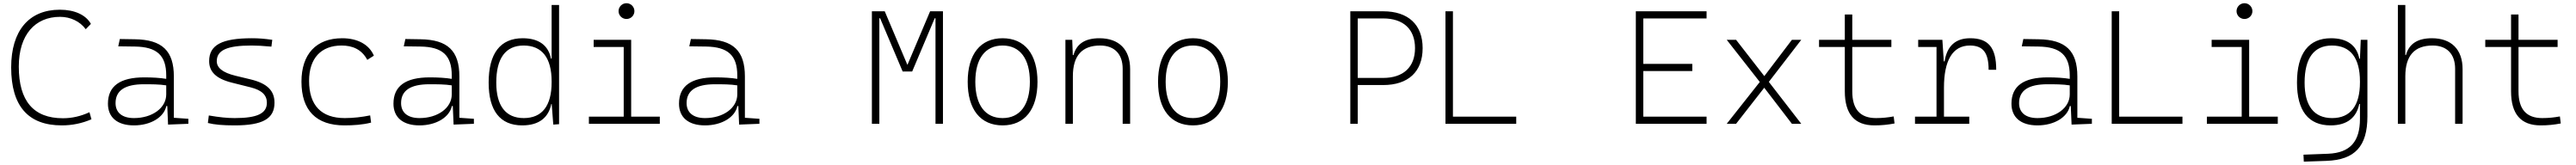

<svg xmlns="http://www.w3.org/2000/svg" viewBox="-20 -763 15860 1017"><path d="M360.4 9.8C423.3 9.8 484.4 -2.4 543 -27.8L530.8 -71.3C476.6 -46.4 423.3 -34.2 367.2 -34.2C187 -34.2 95.7 -140.1 95.7 -352.5C95.7 -548.3 195.8 -659.2 349.6 -659.2C414.1 -659.2 472.2 -631.3 507.8 -583L539.6 -615.7C508.8 -671.4 439 -703.1 348.6 -703.1C157.7 -703.1 48.8 -573.2 48.8 -347.7C48.8 -109.4 153.3 9.8 360.4 9.8Z M1014.6 4.9 1139.6 0V-30.8L1050.3 -37.1V-291.5C1050.3 -449.7 978.5 -518.6 810.5 -521L717.8 -522.5L708 -477.5L810.5 -476.1C945.8 -474.1 1003.4 -421.9 1003.4 -297.9V-276.9C967.3 -283.2 918.9 -286.1 868.2 -286.1C718.8 -286.1 644.5 -232.4 644.5 -124C644.5 -39.1 702.6 9.8 804.7 9.8C908.7 9.8 989.7 -41 1003.9 -109.4H1009.8ZM1003.4 -236.8V-181.2C1003.4 -98.1 918 -35.2 804.7 -35.2C732.9 -35.2 691.4 -68.4 691.4 -127.4C691.4 -205.1 749 -243.7 865.7 -243.7C910.2 -243.7 962.4 -243.7 1003.4 -236.8Z M1424.8 9.8C1597.2 9.8 1669.9 -31.2 1669.9 -129.9C1669.9 -202.6 1627.4 -248.5 1522 -273.9L1430.7 -295.9C1348.1 -315.9 1314.5 -346.7 1314.5 -385.7C1314.5 -453.6 1377.9 -482.4 1528.3 -482.4C1561 -482.4 1597.7 -480.5 1650.9 -475.6L1656.2 -517.6C1607.4 -524.4 1574.2 -527.3 1531.2 -527.3C1345.7 -527.3 1267.6 -485.8 1267.6 -386.2C1267.6 -322.3 1308.1 -278.3 1408.2 -253.4L1522.9 -224.6C1593.3 -207 1623 -175.8 1623 -129.9C1623 -63.5 1563.5 -35.2 1424.8 -35.2C1378.9 -35.2 1332 -40 1265.6 -51.3L1259.8 -4.9C1300.8 5.4 1350.1 9.8 1424.8 9.8Z M2100.6 9.8C2154.3 9.8 2211.4 6.3 2264.6 -7.3L2258.8 -51.8C2208.5 -41.5 2155.8 -35.2 2102.5 -35.2C1958 -35.2 1882.8 -113.8 1882.8 -264.6C1882.8 -403.8 1956.5 -482.4 2083 -482.4C2148.4 -482.4 2206.1 -460 2241.2 -394L2281.7 -419.9C2252.9 -488.3 2181.6 -527.3 2086.9 -527.3C1925.8 -527.3 1835.9 -428.7 1835.9 -259.8C1835.9 -82.5 1926.8 9.8 2100.6 9.8Z M2772.5 4.9 2897.5 0V-30.8L2808.1 -37.1V-291.5C2808.1 -449.7 2736.3 -518.6 2568.4 -521L2475.6 -522.5L2465.8 -477.5L2568.4 -476.1C2703.6 -474.1 2761.2 -421.9 2761.2 -297.9V-276.9C2725.1 -283.2 2676.8 -286.1 2626 -286.1C2476.6 -286.1 2402.3 -232.4 2402.3 -124C2402.3 -39.1 2460.4 9.8 2562.5 9.8C2666.5 9.8 2747.6 -41 2761.7 -109.4H2767.6ZM2761.2 -236.8V-181.2C2761.2 -98.1 2675.8 -35.2 2562.5 -35.2C2490.7 -35.2 2449.2 -68.4 2449.2 -127.4C2449.2 -205.1 2506.8 -243.7 2623.5 -243.7C2668 -243.7 2720.2 -243.7 2761.2 -236.8Z M3194.8 9.8C3301.3 9.8 3357.4 -40.5 3374 -122.1H3376.5L3386.2 4.9L3421.9 2.4V-732.4H3376V-401.4H3372.1C3356 -484.4 3295.9 -527.3 3197.8 -527.3C3060.1 -527.3 2988.3 -433.6 2988.3 -253.9C2988.3 -80.6 3059.1 9.8 3194.8 9.8ZM3376 -255.9C3376 -110.8 3317.4 -35.2 3204.6 -35.2C3093.3 -35.2 3035.2 -110.4 3035.2 -253.9C3035.2 -404.3 3092.8 -482.4 3203.6 -482.4C3316.9 -482.4 3376 -406.7 3376 -261.2Z M3605.5 0H4042V-43.9H3865.7V-517.6H3634.8V-473.6H3819.8V-43.9H3605.5ZM3836.9 -646C3863.8 -646 3885.7 -667.5 3885.7 -694.3C3885.7 -721.2 3863.8 -743.2 3836.9 -743.2C3810.1 -743.2 3788.1 -721.2 3788.1 -694.3C3788.1 -667.5 3810.1 -646 3836.9 -646Z M4530.3 4.9 4655.3 0V-30.8L4565.9 -37.1V-291.5C4565.9 -449.7 4494.1 -518.6 4326.2 -521L4233.4 -522.5L4223.6 -477.5L4326.2 -476.1C4461.4 -474.1 4519 -421.9 4519 -297.9V-276.9C4482.9 -283.2 4434.6 -286.1 4383.8 -286.1C4234.4 -286.1 4160.2 -232.4 4160.2 -124C4160.2 -39.1 4218.3 9.8 4320.3 9.8C4424.3 9.8 4505.4 -41 4519.5 -109.4H4525.4ZM4519 -236.8V-181.2C4519 -98.1 4433.6 -35.2 4320.3 -35.2C4248.5 -35.2 4207 -68.4 4207 -127.4C4207 -205.1 4264.6 -243.7 4381.3 -243.7C4425.8 -243.7 4478 -243.7 4519 -236.8Z M5347.7 0H5393.6V-650.4H5398.4L5537.1 -322.3H5595.7L5734.4 -650.4H5739.3V0H5785.2V-693.4H5706.1L5567.4 -365.2H5565.4L5426.8 -693.4H5347.7Z M6152.3 9.8C6288.1 9.8 6367.2 -87.9 6367.2 -258.8C6367.2 -429.7 6288.1 -527.3 6152.3 -527.3C6016.6 -527.3 5937.5 -429.7 5937.5 -258.8C5937.5 -87.9 6016.6 9.8 6152.3 9.8ZM6152.3 -35.2C6045.4 -35.2 5984.4 -116.2 5984.4 -258.8C5984.4 -401.4 6045.4 -482.4 6152.3 -482.4C6259.3 -482.4 6320.3 -401.4 6320.3 -258.8C6320.3 -116.2 6259.3 -35.2 6152.3 -35.2Z M6891.6 0H6937.5V-336.9C6937.5 -458 6868.7 -527.3 6748.5 -527.3C6660.6 -527.3 6607.9 -493.2 6588.9 -423.8H6584.5L6581.1 -517.6H6539.1V0H6585V-293C6585 -419.9 6641.6 -482.4 6752.9 -482.4C6840.3 -482.4 6891.6 -430.7 6891.6 -338.9Z M7324.2 9.8C7460 9.8 7539.1 -87.9 7539.1 -258.8C7539.1 -429.7 7460 -527.3 7324.2 -527.3C7188.5 -527.3 7109.4 -429.7 7109.4 -258.8C7109.4 -87.9 7188.5 9.8 7324.2 9.8ZM7324.2 -35.2C7217.3 -35.2 7156.2 -116.2 7156.2 -258.8C7156.2 -401.4 7217.3 -482.4 7324.2 -482.4C7431.2 -482.4 7492.2 -401.4 7492.2 -258.8C7492.2 -116.2 7431.2 -35.2 7324.2 -35.2Z M8293 0H8338.9V-238.8H8495.1C8649.9 -238.8 8738.3 -321.3 8738.3 -466.3C8738.3 -610.8 8649.9 -693.4 8495.1 -693.4H8293ZM8338.9 -282.7V-649.4H8495.1C8619.6 -649.4 8691.4 -583 8691.4 -466.3C8691.4 -349.6 8619.6 -282.7 8495.1 -282.7Z M8878.9 0H9314.5V-43.9H8924.8V-693.4H8878.9Z M10050.8 0H10486.3V-43.9H10096.7V-325.2H10398.4V-369.1H10096.7V-649.4H10486.3V-693.4H10050.8Z M10610.4 0H10668L10841.3 -222.2L11011.7 0H11069.3L10869.6 -258.3L11069.3 -517.6H11011.7L10841.8 -293.9L10668 -517.6H10610.4L10814 -257.8Z M11519.5 9.8C11564 9.8 11601.6 5.9 11643.6 -2L11638.2 -45.4C11603.5 -39.1 11569.8 -35.2 11529.3 -35.2C11431.6 -35.2 11383.3 -89.8 11383.3 -200.2V-473.6H11624V-517.6H11383.3V-673.8H11337.4V-517.6H11178.7V-473.6H11337.4V-200.2C11337.4 -60.1 11397.9 9.8 11519.5 9.8Z M11947.8 -222.7C11947.8 -388.7 12000 -482.4 12107.4 -482.4C12188 -482.4 12222.7 -438.5 12222.7 -333H12269.5C12269.5 -469.7 12221.2 -527.3 12109.4 -527.3C12019 -527.3 11966.8 -480 11951.7 -384.8H11946.8L11938 -517.6H11789.1V-473.6H11901.9V-43.9H11769.5V0H12103.5V-43.9H11947.8Z M12733.4 4.9 12858.4 0V-30.8L12769 -37.1V-291.5C12769 -449.7 12697.3 -518.6 12529.3 -521L12436.5 -522.5L12426.8 -477.5L12529.3 -476.1C12664.6 -474.1 12722.2 -421.9 12722.2 -297.9V-276.9C12686 -283.2 12637.7 -286.1 12586.9 -286.1C12437.5 -286.1 12363.3 -232.4 12363.3 -124C12363.3 -39.1 12421.4 9.8 12523.4 9.8C12627.4 9.8 12708.5 -41 12722.7 -109.4H12728.5ZM12722.2 -236.8V-181.2C12722.2 -98.1 12636.7 -35.2 12523.4 -35.2C12451.7 -35.2 12410.2 -68.4 12410.2 -127.4C12410.2 -205.1 12467.8 -243.7 12584.5 -243.7C12628.9 -243.7 12681.2 -243.7 12722.2 -236.8Z M12980.5 0H13416V-43.9H13026.4V-693.4H12980.5Z M13566.4 0H14002.9V-43.9H13826.7V-517.6H13595.7V-473.6H13780.8V-43.9H13566.4ZM13797.9 -646C13824.7 -646 13846.7 -667.5 13846.7 -694.3C13846.7 -721.2 13824.7 -743.2 13797.9 -743.2C13771 -743.2 13749 -721.2 13749 -694.3C13749 -667.5 13771 -646 13797.9 -646Z M14163.1 233.4 14302.7 228.5C14478 222.2 14554.7 138.7 14554.7 -45.9V-517.6H14513.7L14508.8 -401.4H14504.9C14488.8 -484.4 14428.7 -527.3 14330.6 -527.3C14192.9 -527.3 14121.1 -433.6 14121.1 -253.9C14121.1 -80.6 14191.9 9.8 14327.6 9.8C14432.6 9.8 14487.8 -40.5 14504.4 -122.1H14508.8V-30.3C14508.8 108.9 14448.7 179.2 14312.5 184.6L14161.1 190.4ZM14508.8 -261.2V-255.9C14508.8 -110.8 14450.2 -35.2 14337.4 -35.2C14226.1 -35.2 14168 -110.4 14168 -253.9C14168 -404.3 14225.6 -482.4 14336.4 -482.4C14449.7 -482.4 14508.8 -406.7 14508.8 -261.2Z M15094.7 0H15140.6V-336.9C15140.6 -458 15071.8 -527.3 14951.7 -527.3C14863.8 -527.3 14811 -493.2 14792 -423.8H14788.1V-732.4H14742.2V0H14788.1V-293C14788.1 -419.9 14844.7 -482.4 14956.1 -482.4C15043.5 -482.4 15094.7 -430.7 15094.7 -338.9Z M15621.1 9.8C15665.5 9.8 15703.1 5.9 15745.1 -2L15739.7 -45.4C15705.1 -39.1 15671.4 -35.2 15630.9 -35.2C15533.2 -35.2 15484.9 -89.8 15484.9 -200.2V-473.6H15725.6V-517.6H15484.9V-673.8H15439V-517.6H15280.3V-473.6H15439V-200.2C15439 -60.1 15499.5 9.8 15621.1 9.8Z"/></svg>

Font: Cascadia Mono PL ExtraLight
Style: Regular
Weight: 200
Monospace: yes
Designer: Aaron Bell
Foundry: Saja Typeworks
Version: Version 2404.023